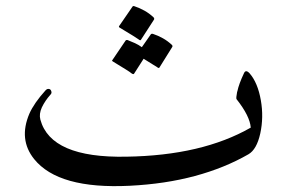

<svg xmlns="http://www.w3.org/2000/svg" viewBox="-20 -619 966 647"><path d="M821 -372Q835 -356 844.5 -333Q854 -310 859 -281Q869 -224 857 -169Q845 -115 817 -99Q737 -53 637 -26Q537 1 417 7Q177 19 95 -83Q42 -149 79 -236Q87 -254 100.5 -273.5Q114 -293 133 -314Q139 -321 146 -319Q151 -318 153 -311Q155 -305 150 -300Q132 -280 121 -257Q111 -235 116 -216Q151 -86 406 -91Q534 -93 638.5 -117.5Q743 -142 825 -189Q822 -228 777 -285Q775 -288 779 -309Q780 -311 780 -312Q785 -336 802 -372Q808 -386 821 -372ZM488 -503Q490 -506 495 -505Q513 -499 529 -490Q545 -481 559 -468Q563 -464 560 -460L517 -391Q515 -388 509 -393Q506 -395 494.5 -402Q483 -409 464 -421L432 -371Q430 -367 423 -372Q420 -375 404 -385Q388 -395 360 -412Q356 -415 359 -417L403 -482Q405 -485 410 -484Q423 -479 435 -473.5Q447 -468 458 -460ZM426 -596Q428 -600 433 -598Q451 -592 467 -583Q483 -574 497 -561Q501 -557 499 -553L455 -485Q453 -481 446 -487Q443 -489 427.5 -499Q412 -509 383 -526Q379 -529 382 -532Z"/></svg>

Font: Amiri Modified
Style: Regular
Weight: 400
Version: 0.117-H1